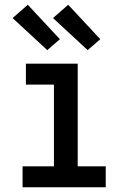

<svg xmlns="http://www.w3.org/2000/svg" viewBox="-20 -788 540 808"><path d="M75 0V-88H207V-432H89V-520H307V-88H425V0ZM349 -577 203 -712 267 -768 402 -623ZM179 -577 33 -712 97 -768 232 -623Z"/></svg>

Font: Iosevka Curly Semibold
Style: Regular
Weight: 600
Monospace: yes
Designer: Belleve Invis
Foundry: Belleve Invis
Version: Version 22.1.2; ttfautohint (v1.8.4)